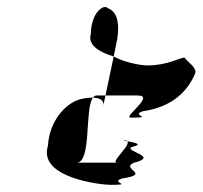

<svg xmlns="http://www.w3.org/2000/svg" viewBox="-20 -699 567 537"><path d="M114 -291C86 -201 264 -182 289 -182C358 -182 284 -188 322 -200C406 -212 314 -227 355 -244C428 -262 324 -276 349 -288C385 -296 351 -301 336 -304C347 -292 286 -244 308 -244H194C237 -244 216 -394 240 -426C230 -426 218 -425 203 -421C162 -409 118 -360 114 -291ZM234 -604C225 -574 255 -554 298 -541L308 -591C313 -623 313 -664 282 -676C270 -689 235 -664 234 -604ZM240 -426C263 -425 271 -416 269 -404L275 -432H251C246 -432 243 -430 240 -426ZM298 -541 275 -432H365C416 -432 321 -370 346 -370C415 -370 342 -376 380 -388C464 -400 506 -446 526 -494C531 -510 505 -525 496 -538C480 -537 449 -516 391 -516C379 -516 333 -522 298 -541ZM336 -304C335 -306 331 -307 327 -307C321 -307 328 -306 336 -304Z"/></svg>

Font: bitstorm
Style: sucnobl
Weight: 400
Version: Version 0.2